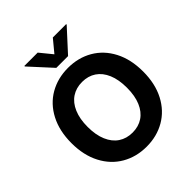

<svg xmlns="http://www.w3.org/2000/svg" viewBox="-249 -1084 1252 1252"><g transform="rotate(-45 376.5 -458.5)"><path d="M377 9.8Q282.2 9.8 207 -33.7Q131.8 -77.1 88.9 -159.4Q45.9 -241.7 45.9 -353.5Q45.9 -465.8 88.9 -548.1Q131.8 -630.4 207 -673.6Q282.2 -716.8 377 -716.8Q471.2 -716.8 546.1 -673.6Q621.1 -630.4 664.1 -548.1Q707 -465.8 707 -353.5Q707 -241.2 664.1 -158.9Q621.1 -76.7 546.1 -33.4Q471.2 9.8 377 9.8ZM377 -586.9Q321.8 -586.9 281 -559.8Q240.2 -532.7 217.8 -480.2Q195.3 -427.7 195.3 -353.5Q195.3 -279.3 217.8 -226.8Q240.2 -174.3 281 -147.2Q321.8 -120.1 377 -120.1Q432.1 -120.1 472.7 -147.2Q513.2 -174.3 535.4 -226.6Q557.6 -278.8 557.6 -353.5Q557.6 -428.2 535.4 -480.5Q513.2 -532.7 472.7 -559.8Q432.1 -586.9 377 -586.9ZM377 -841.8 447.3 -926.8H570.3V-921.9L431.6 -770.5H323.2L184.6 -921.9V-926.8H307.6Z"/></g></svg>

Font: Pretendard GOV
Style: Bold
Weight: 700
Designer: Base glyphs from Inter by Rasmus Andersson; Hangeul glyphs from Noto Sans CJK(Source Han Sans) by Jang Soo-young and Kan
Foundry: Kil Hyung-jin
Version: Version 1.309